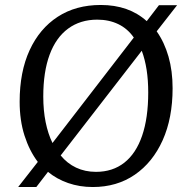

<svg xmlns="http://www.w3.org/2000/svg" viewBox="-20 -738 755 772"><path d="M53 14 132 -87Q98 -132 78.5 -193Q59 -254 59 -329Q59 -449 99 -536Q139 -623 212 -670.5Q285 -718 385 -718Q498 -718 570 -653L619 -717H692L610 -612Q641 -568 657.5 -510.5Q674 -453 674 -383Q674 -263 634 -174Q594 -85 522 -35.5Q450 14 353 14Q300 14 254 -2Q208 -18 173 -47L126 14ZM366 -47Q433 -47 480 -84Q527 -121 551.5 -192.5Q576 -264 576 -366Q576 -416 569.5 -457.5Q563 -499 550 -534L224 -113Q250 -81 286 -64Q322 -47 366 -47ZM191 -163 518 -587Q493 -623 455.5 -641Q418 -659 371 -659Q303 -659 254 -623Q205 -587 179.5 -518Q154 -449 154 -350Q154 -294 163.5 -247Q173 -200 191 -163Z"/></svg>

Font: Literata 18pt
Style: Italic
Weight: 400
Italic angle: -2°
Designer: Latin by Veronika Burian and Jose Scaglione. Greek by Irene Vlachou. Cyrillic by Vera Evstafieva
Foundry: TypeTogether
Version: Version 3.103;gftools[0.9.29]